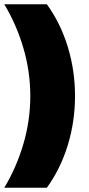

<svg xmlns="http://www.w3.org/2000/svg" viewBox="-31 -762 421 906"><path d="M190 -742Q255 -652 289 -540.5Q323 -429 323 -309Q323 -189 289 -77.5Q255 34 190 124H-11Q46 30 79 -81.5Q112 -193 112 -309Q112 -425 79 -536.5Q46 -648 -11 -742Z"/></svg>

Font: TypoPRO Montserrat Alternates
Style: Regular
Weight: 900
Designer: Julieta Ulanovsky
Foundry: Julieta Ulanovsky
Version: Version 6.001